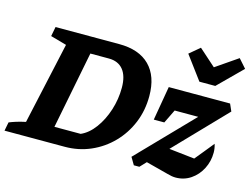

<svg xmlns="http://www.w3.org/2000/svg" viewBox="-130 -930 1455 1110"><g transform="rotate(15 597.5 -375.5)"><path d="M483 -655Q602 -655 665.5 -591.5Q729 -528 729 -409Q729 -323 698.5 -249Q668 -175 613.5 -119Q559 -63 487 -31.5Q415 0 332 0H-28L-18 -52Q-1 -59 22.5 -66.5Q46 -74 79 -81L187 -571L91 -598L102 -655ZM402 -96Q448 -116 484.5 -165.5Q521 -215 542 -280.5Q563 -346 563 -415Q563 -485 533 -522Q503 -559 447 -559H336L245 -96ZM746 0 720 -44 1033 -367H892L852 -285H789L824 -489H1191L1210 -446L920 -145L1073 -128Q1095 -155 1118 -183Q1141 -211 1165 -241Q1169 -228 1171 -215.5Q1173 -203 1173 -190Q1173 -138 1150 -93Q1127 -48 1087 -21Q1047 6 997 6Q975 6 948 -2L814 -37L779 0ZM987 -565 883 -705 945 -757 1046 -667 1177 -757 1223 -705 1082 -565Z"/></g></svg>

Font: Piazzolla
Style: Bold Italic
Weight: 700
Italic angle: -11.3°
Designer: Juan Pablo del Peral
Foundry: Huerta Tipografica
Version: Version 1.330